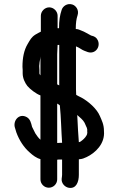

<svg xmlns="http://www.w3.org/2000/svg" viewBox="-20 -775 579 940"><path d="M221 -739C199 -739 180 -719.6 180 -698V-620C170.1 -616 164.9 -611.4 154 -606C133.4 -593.1 128.1 -580.9 115 -559C97.6 -529.4 90 -492.8 90 -448C90.7 -442.7 91 -437.7 91 -433V-416C91 -391.6 102.4 -369 114 -354C126.9 -338.6 157.5 -314.8 178 -308V-91C168.7 -98.9 159.4 -111.8 153 -122L137 -154C131.9 -174.3 127.9 -191.9 111 -201.5C73.2 -222.9 40.6 -182.8 54 -147L60 -127C74.2 -88 96.9 -53 126 -28C140.3 -14.8 158.8 -0.8 178 4V103C178 125.5 196.5 144 219 144C241.5 144 260 125.5 260 103V7C262.7 7 265.3 6.7 268 6H284V81C284 85.8 282.7 93.7 282 99C279.1 122 297.6 141.5 317.5 144.5C353.8 150 366 114.8 366 81V5C368.7 4.3 371 4 373 4C381.7 3.3 392 0 404 -6C446.5 -26 494.6 -71.2 489 -133C489 -165.7 478.7 -184.3 469 -207C454 -242.9 412.7 -278.6 379 -297L365 -304C361.7 -305.3 358 -307.3 354 -310C354 -310.7 353.7 -311 353 -311C353 -319 352.7 -328 352 -338V-548C358.2 -545.5 370.1 -539.7 375 -536C386.5 -528.1 397.3 -524.7 410 -520C447.1 -508.4 474.1 -546.3 458.5 -578.5C451.8 -592.3 442 -597.4 426 -601C411.9 -608 393.5 -620.2 379 -625C371.5 -628.3 361.6 -633 351 -633C351 -661.6 353.5 -681.6 360 -701C367.7 -725.8 351.8 -747.4 334 -753C309.2 -760.7 287.6 -744.8 282 -727C272.9 -699.7 269 -674.6 269 -637H262V-698C262 -719.6 243 -739 221 -739ZM260 -268C264.5 -265.7 269 -262.2 273 -259C279 -199.5 279.8 -135 284 -76H281C274.3 -76 267.3 -75.7 260 -75ZM359 -196C359 -198 358.7 -203.3 358 -212C370.1 -201.3 387.1 -187.8 394 -174L402 -156C404.7 -152 405.7 -147.4 407 -142V-130C407.7 -128 407.7 -125.7 407 -123C407 -110.5 390.6 -94.2 383 -88.5C379.1 -85.6 372.3 -79 366 -79C363.1 -116.6 360.7 -155.6 359 -196ZM262 -555H270V-357C266.7 -359 263.3 -360.7 260 -362V-509C260 -524.5 262 -540.1 262 -555ZM178 -499V-406C175.7 -409.1 173 -412.7 173 -416V-433C173 -439 172.7 -445.3 172 -452C172 -455.3 172.3 -458.3 173 -461C173 -472.5 178 -486.6 178 -499Z"/></svg>

Font: HoneyBee
Style: Bd
Weight: 700
Foundry: Cannot Into Space Fonts
Version: Version 0.89